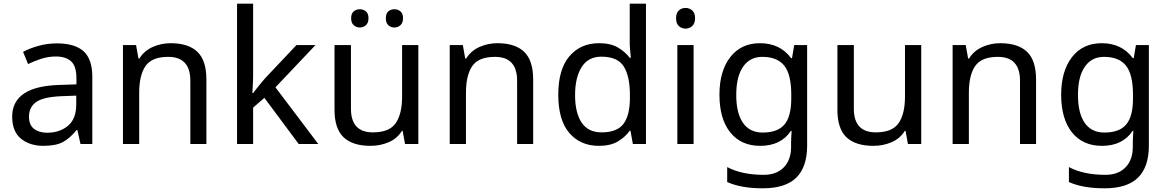

<svg xmlns="http://www.w3.org/2000/svg" viewBox="-20 -780 6328 1040"><path d="M288 -545Q386 -545 433 -502Q480 -459 480 -365V0H416L399 -76H395Q360 -32 321.5 -11Q283 10 215 10Q142 10 94 -28.5Q46 -67 46 -149Q46 -229 109 -272.5Q172 -316 303 -320L394 -323V-355Q394 -422 365 -448Q336 -474 283 -474Q241 -474 203 -461.5Q165 -449 132 -433L105 -499Q140 -518 188 -531.5Q236 -545 288 -545ZM314 -259Q214 -255 175.5 -227Q137 -199 137 -148Q137 -103 164.5 -82Q192 -61 235 -61Q303 -61 348 -98.5Q393 -136 393 -214V-262Z M904 -546Q1000 -546 1049 -499.5Q1098 -453 1098 -349V0H1011V-343Q1011 -472 891 -472Q802 -472 768 -422Q734 -372 734 -278V0H646V-536H717L730 -463H735Q761 -505 807 -525.5Q853 -546 904 -546Z M1351 -363Q1351 -347 1349.5 -321Q1348 -295 1347 -276H1351Q1357 -284 1369 -299Q1381 -314 1393.5 -329.5Q1406 -345 1415 -355L1586 -536H1689L1472 -307L1704 0H1598L1412 -250L1351 -197V0H1264V-760H1351Z M2246 -536V0H2174L2161 -71H2157Q2131 -29 2085 -9.5Q2039 10 1987 10Q1890 10 1841 -36.5Q1792 -83 1792 -185V-536H1881V-191Q1881 -63 2000 -63Q2089 -63 2123.5 -113Q2158 -163 2158 -257V-536ZM1882 -681Q1882 -707 1896 -718.5Q1910 -730 1929 -730Q1948 -730 1962 -718.5Q1976 -707 1976 -681Q1976 -656 1962 -643.5Q1948 -631 1929 -631Q1910 -631 1896 -643.5Q1882 -656 1882 -681ZM2070 -681Q2070 -707 2083.5 -718.5Q2097 -730 2116 -730Q2135 -730 2149 -718.5Q2163 -707 2163 -681Q2163 -656 2149 -643.5Q2135 -631 2116 -631Q2097 -631 2083.5 -643.5Q2070 -656 2070 -681Z M2674 -546Q2770 -546 2819 -499.5Q2868 -453 2868 -349V0H2781V-343Q2781 -472 2661 -472Q2572 -472 2538 -422Q2504 -372 2504 -278V0H2416V-536H2487L2500 -463H2505Q2531 -505 2577 -525.5Q2623 -546 2674 -546Z M3224 10Q3124 10 3064 -59.5Q3004 -129 3004 -267Q3004 -405 3064.5 -475.5Q3125 -546 3225 -546Q3287 -546 3326.5 -523Q3366 -500 3391 -467H3397Q3396 -480 3393.5 -505.5Q3391 -531 3391 -546V-760H3479V0H3408L3395 -72H3391Q3367 -38 3327 -14Q3287 10 3224 10ZM3238 -63Q3323 -63 3357.5 -109.5Q3392 -156 3392 -250V-266Q3392 -366 3359 -419.5Q3326 -473 3237 -473Q3166 -473 3130.5 -416.5Q3095 -360 3095 -265Q3095 -169 3130.5 -116Q3166 -63 3238 -63Z M3694 -737Q3714 -737 3729.5 -723.5Q3745 -710 3745 -681Q3745 -653 3729.5 -639Q3714 -625 3694 -625Q3672 -625 3657 -639Q3642 -653 3642 -681Q3642 -710 3657 -723.5Q3672 -737 3694 -737ZM3737 -536V0H3649V-536Z M4097 -546Q4150 -546 4192.5 -526Q4235 -506 4265 -465H4270L4282 -536H4352V9Q4352 124 4293.5 182Q4235 240 4112 240Q3994 240 3919 206V125Q3998 167 4117 167Q4186 167 4225.5 126.5Q4265 86 4265 16V-5Q4265 -17 4266 -39.5Q4267 -62 4268 -71H4264Q4210 10 4098 10Q3994 10 3935.5 -63Q3877 -136 3877 -267Q3877 -395 3935.5 -470.5Q3994 -546 4097 -546ZM4109 -472Q4042 -472 4005 -418.5Q3968 -365 3968 -266Q3968 -167 4004.5 -114.5Q4041 -62 4111 -62Q4192 -62 4229 -105.5Q4266 -149 4266 -246V-267Q4266 -377 4228 -424.5Q4190 -472 4109 -472Z M4970 -536V0H4898L4885 -71H4881Q4855 -29 4809 -9.5Q4763 10 4711 10Q4614 10 4565 -36.5Q4516 -83 4516 -185V-536H4605V-191Q4605 -63 4724 -63Q4813 -63 4847.5 -113Q4882 -163 4882 -257V-536Z M5398 -546Q5494 -546 5543 -499.5Q5592 -453 5592 -349V0H5505V-343Q5505 -472 5385 -472Q5296 -472 5262 -422Q5228 -372 5228 -278V0H5140V-536H5211L5224 -463H5229Q5255 -505 5301 -525.5Q5347 -546 5398 -546Z M5948 -546Q6001 -546 6043.5 -526Q6086 -506 6116 -465H6121L6133 -536H6203V9Q6203 124 6144.5 182Q6086 240 5963 240Q5845 240 5770 206V125Q5849 167 5968 167Q6037 167 6076.5 126.5Q6116 86 6116 16V-5Q6116 -17 6117 -39.5Q6118 -62 6119 -71H6115Q6061 10 5949 10Q5845 10 5786.5 -63Q5728 -136 5728 -267Q5728 -395 5786.5 -470.5Q5845 -546 5948 -546ZM5960 -472Q5893 -472 5856 -418.5Q5819 -365 5819 -266Q5819 -167 5855.5 -114.5Q5892 -62 5962 -62Q6043 -62 6080 -105.5Q6117 -149 6117 -246V-267Q6117 -377 6079 -424.5Q6041 -472 5960 -472Z"/></svg>

Font: Noto Sans Samaritan
Style: Regular
Weight: 400
Designer: Monotype Design Team
Foundry: Monotype Imaging Inc.
Version: Version 2.001; ttfautohint (v1.8.4.7-5d5b)